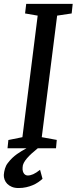

<svg xmlns="http://www.w3.org/2000/svg" viewBox="-25 -763 395 988"><path d="M18.1 -42.5 90.3 -57.1 168.9 -682.6 104 -693.8 109.9 -743.2H349.1L343.8 -693.8L269 -682.6L189.9 -57.1L267.1 -43L263.2 0H169.4Q152.8 13.2 138.7 26.1Q124.5 39.1 114 51.3Q103.5 63.5 97.4 75.2Q91.3 86.9 91.3 98.6Q90.3 110.4 92.8 118.4Q95.2 126.5 99.1 131.1Q103 135.7 107.9 137.9Q112.8 140.1 117.2 140.1Q130.9 140.1 145.8 133.5Q160.6 127 181.2 110.8L193.8 157.2Q184.1 166 171.6 174.6Q159.2 183.1 143.8 189.7Q128.4 196.3 110.1 200.4Q91.8 204.6 70.3 204.6Q50.3 204.6 35.9 198.5Q21.5 192.4 12.2 182.9Q2.9 173.3 -1.5 161.1Q-5.9 148.9 -5.4 137.2Q-4.4 121.6 0.5 105Q5.4 88.4 14.6 76.7Q26.4 61 38.3 49.8Q50.3 38.6 62.5 29.8Q74.7 21 86.9 13.9Q99.1 6.8 111.3 0H13.7Z"/></svg>

Font: Merriweather
Style: Italic
Weight: 400
Italic angle: -7°
Designer: Eben Sorkin ( eben@eyebytes.com )
Foundry: Eben Sorkin ( eben@eyebytes.com )
Version: Version 1.005; ttfautohint (v0.97) -l 13 -r 13 -G 200 -x 24 